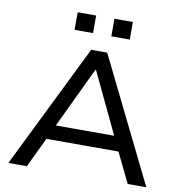

<svg xmlns="http://www.w3.org/2000/svg" viewBox="-95 -988 1022 1076"><g transform="rotate(10 416.0 -449.5)"><path d="M24 0 371 -705H462L809 0H703L606 -200L656 -170H175L225 -200L129 0ZM414 -599 239 -231 210 -253H621L592 -231L417 -599ZM469 -799V-899H574V-799ZM260 -799V-899H365V-799Z"/></g></svg>

Font: Nunito Sans 10pt SemiExpanded Medium
Style: Regular
Weight: 500
Width: 6
Designer: Vernon Adams
Foundry: Vernon Adams
Version: Version 3.101;gftools[0.9.27]